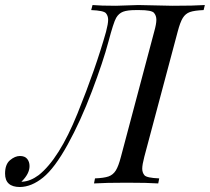

<svg xmlns="http://www.w3.org/2000/svg" viewBox="-85 -728 833 762"><path d="M32.2 -68.8Q32.2 -38.1 0 -6.8H2.9Q35.2 -8.3 68.8 -33.2Q149.9 -97.7 222.4 -277.1Q294.9 -456.5 335.9 -602.1Q344.2 -633.8 344.2 -649.4Q344.2 -665 335.4 -675.5Q326.7 -686 276.9 -688L282.2 -708Q314 -705.1 375 -705.1L463.9 -708L599.1 -705.1Q685.1 -705.1 728 -708L723.1 -688Q686.5 -686.5 668.7 -680.2Q650.9 -673.8 640.4 -656.7Q629.9 -639.6 620.1 -602.1L487.8 -106Q479.5 -74.2 479.5 -58.6Q479.5 -43 488.3 -32.5Q497.1 -22 546.9 -20L543 0Q501.5 -2.9 418 -2.9Q334.5 -2.9 288.1 0L292 -20Q328.1 -21.5 345.9 -27.8Q363.8 -34.2 374.5 -51.3Q385.3 -68.4 395 -106L526.9 -602.1Q535.6 -632.8 535.6 -649.4Q535.6 -666 526.1 -677Q516.6 -688 467.8 -688H454.1Q420.4 -688 403.3 -681.4Q386.2 -674.8 376 -657.2Q365.7 -639.6 345.2 -562Q324.7 -484.4 279.8 -365.7Q234.9 -247.1 183.3 -153.8Q131.8 -60.5 85.9 -23.4Q40 13.7 -5.9 14.2Q-64.9 14.2 -64.9 -39.1Q-64.9 -75.7 -45.2 -92.3Q-25.4 -108.9 -5.9 -108.9Q13.7 -108.9 22.9 -97.4Q32.2 -85.9 32.2 -68.8Z"/></svg>

Font: PlayfairDisplaySC-Italic
Style: Italic
Weight: 400
Italic angle: -14°
Designer: Claus Eggers Sørensen
Foundry: Claus Eggers Sørensen
Version: Version 1.004;PS 001.004;hotconv 1.0.70;makeotf.lib2.5.58329